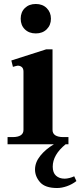

<svg xmlns="http://www.w3.org/2000/svg" viewBox="-20 -725 404 965"><path d="M84 -631Q84 -664 105 -684.5Q126 -705 160 -705Q194 -705 215 -684Q236 -663 236 -631Q236 -599 215 -578Q194 -557 160 -557Q126 -557 105 -577.5Q84 -598 84 -631ZM364 185Q342 202 316 211Q290 220 267 220Q207 220 181.5 191Q156 162 156 127Q156 91 182.5 58Q209 25 251 0H18V-36H44Q70 -36 84 -45Q98 -54 98 -72V-365Q98 -381 89.5 -388Q81 -395 69 -395Q66 -395 59.5 -393Q53 -391 45 -389L37 -421L212 -477H244V-72Q244 -54 258 -45Q272 -36 298 -36H324V0H310Q245 53 245 113Q245 143 261.5 158Q278 173 305 173Q316 173 329.5 169.5Q343 166 353 161Z"/></svg>

Font: Taviraj SemiBold
Style: Regular
Weight: 600
Designer: Katatrad Team
Foundry: CadsonDemak
Version: Version 1.001